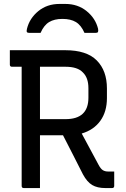

<svg xmlns="http://www.w3.org/2000/svg" viewBox="-20 -955 640 975"><path d="M186 -788H129Q119 -788 116.5 -792.5Q114 -797 117 -809Q130 -862 174.5 -898.5Q219 -935 282 -935H312Q375 -935 420 -898.5Q465 -862 478 -809Q480 -797 477.5 -792.5Q475 -788 465 -788H409Q392 -827 365.5 -843Q339 -859 297 -859Q256 -859 229.5 -843Q203 -827 186 -788ZM183 0H101Q90 0 90 -11V-616H41Q30 -616 30 -627V-700H312Q420 -700 471.5 -648Q523 -596 523 -506V-457Q523 -388 489.5 -341.5Q456 -295 395 -277Q416 -238 437 -199Q458 -160 480 -119Q491 -98 502 -91Q513 -84 529 -84H560V-11Q560 0 549 0H515Q474 0 448 -15.5Q422 -31 401 -70Q376 -120 350.5 -169.5Q325 -219 300 -268H183ZM313 -616H183V-350H313Q429 -350 429 -459V-507Q429 -560 401 -587Q374 -616 313 -616Z"/></svg>

Font: Recursive Mn Lnr St
Style: Regular
Weight: 400
Monospace: yes
Version: Version 1.079;hotconv 1.0.112;makeotfexe 2.5.65598; ttfautoh